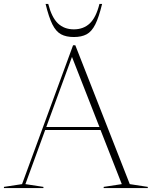

<svg xmlns="http://www.w3.org/2000/svg" viewBox="-28 -955 770 975"><path d="M631 -20 722.5 -6V0H498.5V-6L590.5 -20L482.5 -295H201.5L101 -20L192.5 -6V0H-8V-6L84 -20L343 -725H354.5ZM207 -310H477L337.5 -666ZM347 -806Q396 -806 428 -836.2Q460 -866.5 477 -935H490.5Q474 -867 455.8 -830.8Q437.5 -794.5 411.8 -780.8Q386 -767 347 -767Q308 -767 282.2 -780.8Q256.5 -794.5 238.2 -830.8Q220 -867 203.5 -935H217Q234.5 -866.5 266.2 -836.2Q298 -806 347 -806Z"/></svg>

Font: Newsreader 72pt ExtraLight
Style: Regular
Weight: 275
Designer: Hugues Gentile
Foundry: Production Type
Version: Version 1.003; ttfautohint (v1.8.3)